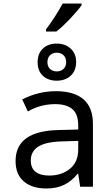

<svg xmlns="http://www.w3.org/2000/svg" viewBox="-20 -1067 640 1097"><path d="M69 -147Q69 -318 312 -324L427 -327V-349Q427 -416 393 -444Q359 -472 295 -472Q211 -472 139 -430L107 -499Q199 -546 300 -546Q403 -546 457 -499.5Q511 -453 511 -359V0H438L427 -74H423Q390 -32 346.5 -11Q303 10 245 10Q164 10 116.5 -30Q69 -70 69 -147ZM427 -214V-262L331 -259Q239 -256 197.5 -228.5Q156 -201 156 -151Q156 -106 183.5 -85Q211 -64 261 -64Q332 -64 379.5 -102.5Q427 -141 427 -214ZM195 -712Q195 -761 225 -789.5Q255 -818 304 -818Q352 -818 383.5 -789.5Q415 -761 415 -713Q415 -663 384 -634.5Q353 -606 304 -606Q255 -606 225 -634Q195 -662 195 -712ZM358 -712Q358 -737 343 -751.5Q328 -766 304 -766Q281 -766 266 -751.5Q251 -737 251 -712Q251 -688 265.5 -673.5Q280 -659 304 -659Q328 -659 343 -673.5Q358 -688 358 -712ZM243 -899Q265 -928 293 -971Q321 -1014 338 -1047H446V-1037Q426 -1008 381 -960.5Q336 -913 302 -887H243Z"/></svg>

Font: Noto Sans Mono UI
Style: Regular
Weight: 400
Monospace: yes
Designer: Monotype Design team
Foundry: Monotype Imaging Inc.
Version: Version 1.000